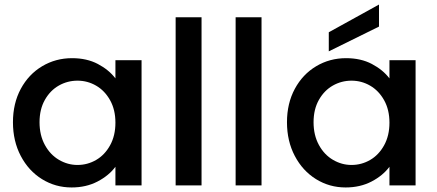

<svg xmlns="http://www.w3.org/2000/svg" viewBox="-20 -816 1924 845"><path d="M297 -560Q362 -560 410.5 -534.5Q459 -509 488 -471V-551H603V0H488V-82Q459 -43 409 -17Q359 9 295 9Q224 9 165 -27.5Q106 -64 71.5 -129.5Q37 -195 37 -278Q37 -361 71.5 -425Q106 -489 165.5 -524.5Q225 -560 297 -560ZM321 -461Q277 -461 239 -439.5Q201 -418 177.5 -376.5Q154 -335 154 -278Q154 -221 177.5 -178Q201 -135 239.5 -112.5Q278 -90 321 -90Q365 -90 403 -112Q441 -134 464.5 -176.5Q488 -219 488 -276Q488 -333 464.5 -375Q441 -417 403 -439Q365 -461 321 -461Z M867 -740V0H753V-740Z M1131 -740V0H1017V-740Z M1503 -560Q1568 -560 1616.5 -534.5Q1665 -509 1694 -471V-551H1809V0H1694V-82Q1665 -43 1615 -17Q1565 9 1501 9Q1430 9 1371 -27.5Q1312 -64 1277.5 -129.5Q1243 -195 1243 -278Q1243 -361 1277.5 -425Q1312 -489 1371.5 -524.5Q1431 -560 1503 -560ZM1527 -461Q1483 -461 1445 -439.5Q1407 -418 1383.5 -376.5Q1360 -335 1360 -278Q1360 -221 1383.5 -178Q1407 -135 1445.5 -112.5Q1484 -90 1527 -90Q1571 -90 1609 -112Q1647 -134 1670.5 -176.5Q1694 -219 1694 -276Q1694 -333 1670.5 -375Q1647 -417 1609 -439Q1571 -461 1527 -461ZM1648 -699 1427 -590V-674L1648 -796Z"/></svg>

Font: Poppins-tnum Medium
Style: Regular
Weight: 500
Designer: Ninad Kale (Devanagari), Jonny Pinhorn (Latin)
Foundry: Indian Type Foundry
Version: Version 4.004